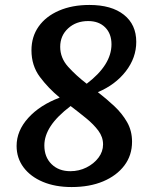

<svg xmlns="http://www.w3.org/2000/svg" viewBox="-20 -730 617 775"><path d="M513 -158Q513 -103 482 -62Q451 -21 396.5 2Q342 25 269 25Q203 25 153 4Q103 -17 75 -54.5Q47 -92 47 -141Q47 -202 94 -254Q141 -306 221 -336Q175 -374 141 -419.5Q107 -465 107 -527Q107 -582 136 -623Q165 -664 218 -687Q271 -710 341 -710Q430 -710 480 -670.5Q530 -631 530 -561Q530 -497 488 -442.5Q446 -388 375 -358Q410 -331 441.5 -301.5Q473 -272 493 -237Q513 -202 513 -158ZM223 -541Q223 -496 255 -460.5Q287 -425 330 -392Q430 -468 430 -551Q430 -594 404.5 -619.5Q379 -645 336 -645Q287 -645 255 -615.5Q223 -586 223 -541ZM159 -143Q159 -96 188 -67.5Q217 -39 264 -39Q299 -39 329 -54Q359 -69 377.5 -93.5Q396 -118 396 -147Q396 -177 377 -202.5Q358 -228 328 -252.5Q298 -277 265 -302Q210 -260 184.5 -221Q159 -182 159 -143Z"/></svg>

Font: Merienda Medium
Style: Regular
Weight: 500
Designer: Eduardo Rodriguez Tunni
Foundry: Eduardo Rodriguez Tunni
Version: Version 2.001; ttfautohint (v1.8.4.7-5d5b)